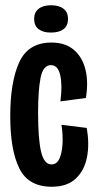

<svg xmlns="http://www.w3.org/2000/svg" viewBox="-20 -700 368 731"><path d="M177 11Q88 11 53.5 -59Q19 -129 19 -258Q19 -389 53.5 -463.5Q88 -538 176 -538Q229 -538 261.5 -510Q294 -482 305.5 -434.5Q317 -387 307 -327L210 -314Q218 -374 209.5 -413Q201 -452 174 -452Q144 -452 134.5 -404Q125 -356 125 -271Q125 -170 136.5 -122Q148 -74 176 -74Q196 -74 206 -95.5Q216 -117 218 -151.5Q220 -186 214 -225L310 -213Q321 -154 311.5 -103Q302 -52 269 -20.5Q236 11 177 11ZM174 -576Q144 -576 127 -589Q110 -602 110 -628Q110 -653 127 -666.5Q144 -680 174 -680Q205 -680 222 -666.5Q239 -653 239 -628Q239 -602 222 -589Q205 -576 174 -576Z"/></svg>

Font: Bricolage Grotesque 96pt Condensed Medium
Style: Regular
Weight: 500
Width: 3
Designer: Mathieu Triay
Foundry: Atelier Triay
Version: Version 1.001; ttfautohint (v1.8.4.7-5d5b);gftools[0.9.33.de